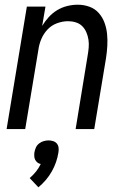

<svg xmlns="http://www.w3.org/2000/svg" viewBox="-20 -548 540 815"><path d="M8 0 94 -520H173L159 -438Q171 -458 187 -475.5Q203 -493 223 -505Q243 -517 265.5 -522.5Q288 -528 310 -528Q336 -528 359.5 -519.5Q383 -511 399 -493Q415 -475 423.5 -452Q432 -429 434.5 -404Q437 -379 435.5 -353Q434 -327 430 -301L380 0H301L352 -312Q355 -329 356.5 -346Q358 -363 355.5 -379.5Q353 -396 346.5 -411Q340 -426 329 -437Q318 -448 302 -453Q286 -458 269 -458Q246 -458 222.5 -449.5Q199 -441 182 -423Q165 -405 155.5 -382.5Q146 -360 143 -337L87 0ZM143 247 106 208Q121 195 133 180Q145 165 153 148Q145 147 139 142Q133 137 129.5 130.5Q126 124 125.5 115.5Q125 107 126 99Q128 88 132.5 78Q137 68 146 61Q155 54 165.5 51Q176 48 186 48Q196 48 205.5 51Q215 54 221 61Q227 68 228.5 78Q230 88 228 99Q225 119 218 139.5Q211 160 200 179.5Q189 199 174.5 216Q160 233 143 247Z"/></svg>

Font: Iosevka Curly
Style: Italic
Weight: 400
Italic angle: -9°
Monospace: yes
Designer: Belleve Invis
Foundry: Belleve Invis
Version: Version 22.1.2; ttfautohint (v1.8.4)